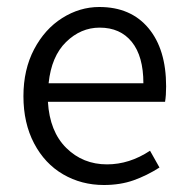

<svg xmlns="http://www.w3.org/2000/svg" viewBox="-20 -517 532 549"><path d="M452 -226H117Q122 -141 169.5 -94Q217 -47 286 -47Q350 -47 409 -86L436 -38Q400 -15 362 -1.5Q324 12 277 12Q213 12 160.5 -18.5Q108 -49 77.5 -107Q47 -165 47 -242Q47 -318 77.5 -376Q108 -434 158 -465.5Q208 -497 264 -497Q354 -497 404.5 -436.5Q455 -376 455 -270Q455 -244 452 -226ZM390 -279Q390 -356 357 -397Q324 -438 265 -438Q211 -438 169 -397Q127 -356 119 -279Z"/></svg>

Font: Assistant-zap
Style: zap
Weight: 400
Designer: Hebrew By Ben Nathan, Latin by Paul Hunt
Version: Version 2.001